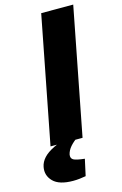

<svg xmlns="http://www.w3.org/2000/svg" viewBox="-183 -758 650 1025"><g transform="rotate(-15 142.5 -245.5)"><path d="M19 0 155 -700H332L196 0ZM89 209Q12 209 -21 175.5Q-54 142 -45 96Q-40 70 -20 48Q0 26 39 7L101 -21H177L176 -15Q146 6 128.5 26Q111 46 106 69Q103 89 117.5 97.5Q132 106 179 111L159 202Q142 205 124.5 207Q107 209 89 209Z"/></g></svg>

Font: REM
Style: Bold Italic
Weight: 700
Italic angle: -11°
Designer: Octavio Pardo
Foundry: Ashler Design
Version: Version 1.005;gftools[0.9.28]